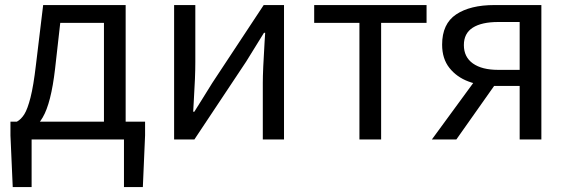

<svg xmlns="http://www.w3.org/2000/svg" viewBox="-20 -563 2298 775"><path d="M31.4 192.2 22.2 -16.4V-71.8H565.6V-16.4L556.6 192.2H480.4V0H107.6V192.2ZM223.2 -470.8 202.2 -284.4Q186.2 -146.6 152.4 -89.1Q118.6 -31.6 69.8 -20L48 -71.8Q65.4 -81.4 78.3 -102Q91.2 -122.6 103.2 -169.5Q115.2 -216.4 125 -300.6L154.2 -542.6H487.2V-26.4H399.6V-470.8Z M768.4 -542.6V-312.2Q768.4 -253.2 762.4 -158.4Q760.8 -134.2 759.8 -112H764.4Q781 -138.2 796.6 -163.4L836.6 -227.8L1044.4 -542.6H1126.4V0H1040.8V-229.6Q1040.8 -277.2 1048 -393.6Q1049.2 -411 1050.4 -430.6H1045.5L973.4 -314L764.6 0H682.8V-542.6Z M1248.2 -470.8V-542.6H1701.8V-470.8H1518.4V0H1430.8V-470.8Z M1764.6 -382.8Q1764.6 -467 1821.2 -504.8Q1877.8 -542.6 1975.6 -542.6H2165.2V0H2077.6V-216.2H1975.6Q1919.2 -216.2 1871.4 -233.9Q1823.6 -251.6 1794.1 -288.8Q1764.6 -326 1764.6 -382.8ZM2077.6 -474.2H1991.2Q1924.2 -474.2 1888.3 -451.3Q1852.4 -428.4 1852.4 -381Q1852.4 -332.8 1888.8 -306.9Q1925.2 -281 1991.2 -281H2077.6ZM1987.8 -235 1822 0H1723.2L1914.6 -261.4Z"/></svg>

Font: 寒蝉端黑体 Light
Style: Regular
Weight: 300
Designer: ChillDuanSans {Warren2060}; 
Source Han Sans {Ryoko NISHIZUKA 西塚涼子 (kana, bopomofo & ideographs); Paul D. Hunt (Latin, G
Foundry: ChillType&Adobe
Version: Version 1.300;Glyphs 3.3 (3306)